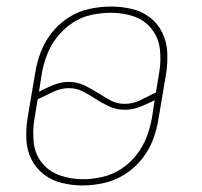

<svg xmlns="http://www.w3.org/2000/svg" viewBox="-20 -558 616 586"><path d="M232 8Q264 8 297.5 0.5Q331 -7 361 -26Q391 -45 413 -72.5Q435 -100 447 -132Q459 -164 464 -197L487 -333Q492 -366 490.5 -398Q489 -430 475.5 -458Q462 -486 438 -504.5Q414 -523 383 -530.5Q352 -538 319 -538Q287 -538 253.5 -531Q220 -524 190 -505Q160 -486 138 -458Q116 -430 104 -398Q92 -366 87 -333L64 -197Q59 -164 60.5 -132Q62 -100 75.5 -72.5Q89 -45 113.5 -26Q138 -7 169 0.5Q200 8 232 8ZM361 -241Q338 -241 318.5 -251Q299 -261 282 -273H281Q261 -286 238.5 -297Q216 -308 190 -308Q167 -308 144 -299Q121 -290 99 -278L107 -330Q112 -360 123 -389.5Q134 -419 154 -444.5Q174 -470 201 -488Q228 -506 258.5 -512.5Q289 -519 319 -519Q355 -519 388 -508Q421 -497 442.5 -470Q464 -443 468 -408Q472 -373 466 -337L456 -276Q433 -264 409 -252.5Q385 -241 361 -241ZM232 -11Q197 -11 163.5 -22.5Q130 -34 108.5 -60.5Q87 -87 83 -122.5Q79 -158 85 -194L95 -255Q118 -266 142 -277.5Q166 -289 190 -289Q213 -289 232.5 -279Q252 -269 269 -258L270 -257Q290 -244 312.5 -233.5Q335 -223 361 -223Q385 -223 407.5 -232Q430 -241 452 -252L444 -200Q439 -170 428 -141Q417 -112 397 -86Q377 -60 350 -42.5Q323 -25 292.5 -18Q262 -11 232 -11Z"/></svg>

Font: Iosevka Sparkle Thin Oblique
Style: Regular
Weight: 100
Italic angle: -9°
Designer: Belleve Invis
Foundry: Belleve Invis
Version: Version 4.5.0; ttfautohint (v1.8.3)